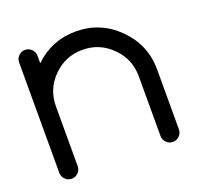

<svg xmlns="http://www.w3.org/2000/svg" viewBox="-102 -656 789 766"><g transform="rotate(-20 293.0 -273.5)"><path d="M39.1 -507.8Q39.1 -523.9 50.5 -535.4Q62 -546.9 78.1 -546.9Q94.2 -546.9 105.7 -535.4Q117.2 -523.9 117.2 -507.8V-476.1Q190.4 -546.9 293 -546.9Q397.9 -546.9 472.4 -472.4Q546.9 -397.9 546.9 -293V-39.1Q546.9 -22.9 535.4 -11.5Q523.9 0 507.8 0Q491.7 0 480.2 -11.5Q468.8 -22.9 468.8 -39.1V-293Q468.8 -365.7 417.2 -417.2Q365.7 -468.8 293 -468.8Q220.2 -468.8 168.7 -417.2Q117.2 -365.7 117.2 -293V-39.1Q117.2 -22.9 105.7 -11.5Q94.2 0 78.1 0Q62 0 50.5 -11.5Q39.1 -22.9 39.1 -39.1Z"/></g></svg>

Font: Comfortaa
Style: Regular
Weight: 400
Designer: Johan Aakerlund - aajohan
Foundry: Johan Aakerlund
Version: Version 2.004 2013